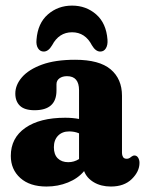

<svg xmlns="http://www.w3.org/2000/svg" viewBox="-20 -672 530 702"><path d="M19.5 -102Q19.5 -167.5 72.5 -204.5Q125.5 -241.5 218.5 -241.5Q245.5 -241.5 269 -237V-342Q269 -393.5 225 -393.5Q208 -393.5 197.2 -385.5Q186.5 -377.5 186.5 -364V-341Q186.5 -269 106.5 -269Q70 -269 53 -285.2Q36 -301.5 36 -330Q36 -361.5 60.5 -389.8Q85 -418 133.5 -435.8Q182 -453.5 254.5 -453.5Q343 -453.5 384.5 -418.5Q426 -383.5 426 -322V-112.5Q426 -104.5 429.8 -98Q433.5 -91.5 443.5 -91.5Q452 -91.5 459.5 -98.5Q466 -103.5 471.5 -103.5Q480 -103.5 485 -95.5Q490 -87.5 490 -76.5Q490 -45 462 -17.5Q434 10 385.5 10Q349.5 10 323.2 -5.5Q297 -21 287.5 -46.5Q265 -19.5 228.5 -4.8Q192 10 150 10Q89 10 54.2 -21.2Q19.5 -52.5 19.5 -102ZM177 -133.5Q177 -107 191.2 -93Q205.5 -79 229.5 -79Q251 -79 269 -90.5V-184.5Q252.5 -191.5 233 -191.5Q207.5 -191.5 192.2 -175.8Q177 -160 177 -133.5ZM243.5 -554Q195.5 -554 170.5 -506.5Q157 -483.5 140 -483.5Q126.5 -483.5 119 -495.5Q111.5 -507.5 113.5 -527Q118 -587 155 -619.2Q192 -651.5 243.5 -651.5Q295 -651.5 331.8 -619.2Q368.5 -587 373 -527Q374.5 -507.5 367.2 -495.5Q360 -483.5 346.5 -483.5Q329.5 -483.5 316 -506.5Q291.5 -554 243.5 -554Z"/></svg>

Font: Fraunces 144pt SuperSoft
Style: Bold
Weight: 700
Version: Version 1.000;[b76b70a41]